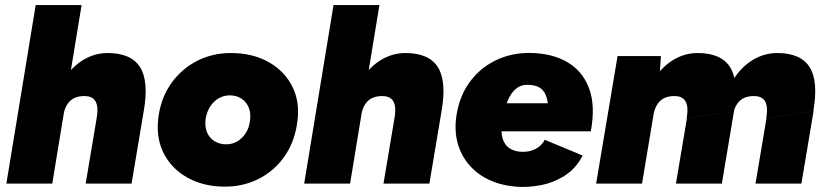

<svg xmlns="http://www.w3.org/2000/svg" viewBox="-20 -720 3246 753"><path d="M5 0 120 -700H300L185 0ZM316 0 359 -256 544 -286 496 0ZM359 -256Q364 -285 361 -303.5Q358 -322 347 -332Q336 -342 317 -343Q279 -345 257 -326Q235 -307 228 -266H179Q192 -345 225 -400Q258 -455 304 -483.5Q350 -512 402 -512Q494 -512 529 -457Q564 -402 544 -286Z M862 12Q778 12 714 -24Q650 -60 619.5 -124Q589 -188 603 -272Q615 -344 655 -398Q695 -452 754.5 -482Q814 -512 886 -512Q971 -512 1034.5 -476Q1098 -440 1128.5 -376.5Q1159 -313 1144 -228Q1132 -156 1092.5 -102Q1053 -48 993.5 -18Q934 12 862 12ZM867 -154Q890 -154 909.5 -165Q929 -176 942.5 -196Q956 -216 960 -243Q965 -275 955.5 -298Q946 -321 926.5 -333.5Q907 -346 881 -346Q858 -346 838.5 -335Q819 -324 805.5 -304Q792 -284 787 -257Q782 -225 791.5 -202Q801 -179 821 -166.5Q841 -154 867 -154Z M1173 0 1288 -700H1468L1353 0ZM1484 0 1527 -256 1712 -286 1664 0ZM1527 -256Q1532 -285 1529 -303.5Q1526 -322 1515 -332Q1504 -342 1485 -343Q1447 -345 1425 -326Q1403 -307 1396 -266H1347Q1360 -345 1393 -400Q1426 -455 1472 -483.5Q1518 -512 1570 -512Q1662 -512 1697 -457Q1732 -402 1712 -286Z M2003 12Q1922 5 1865.5 -33Q1809 -71 1783.5 -133Q1758 -195 1771 -272Q1784 -350 1828 -406Q1872 -462 1939 -490Q2006 -518 2086 -511Q2163 -505 2216.5 -469Q2270 -433 2292.5 -367Q2315 -301 2297 -205H2121Q2130 -258 2129.5 -297.5Q2129 -337 2113 -360.5Q2097 -384 2059 -387Q2028 -390 2006.5 -374Q1985 -358 1971.5 -326Q1958 -294 1950 -248Q1943 -204 1951 -177.5Q1959 -151 1977.5 -139Q1996 -127 2020 -125Q2053 -122 2079.5 -135.5Q2106 -149 2116 -172L2265 -110Q2239 -59 2194.5 -31Q2150 -3 2099.5 6.5Q2049 16 2003 12ZM1882 -205 1883 -315H2221V-205Z M2318 0 2402 -500H2572L2566 -408L2498 0ZM2631 0 2674 -256 2859 -286 2811 0ZM2943 0 2986 -256 3171 -286 3123 0ZM2673 -256Q2678 -285 2675 -303.5Q2672 -322 2661 -332Q2650 -342 2631 -343Q2593 -345 2571 -326Q2549 -307 2542 -266H2493Q2506 -345 2539 -400Q2572 -455 2618 -483.5Q2664 -512 2716 -512Q2808 -512 2843 -457Q2878 -402 2858 -286ZM2985 -256Q2990 -285 2987 -303.5Q2984 -322 2973 -332Q2962 -342 2943 -343Q2905 -345 2883 -326Q2861 -307 2854 -266H2805Q2818 -345 2851 -400Q2884 -455 2930 -483.5Q2976 -512 3028 -512Q3120 -512 3155 -457Q3190 -402 3170 -286Z"/></svg>

Font: Figtree Light Black
Style: Italic
Weight: 900
Italic angle: -9.5°
Version: Version 2.000